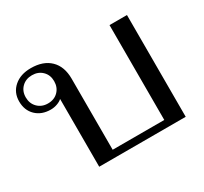

<svg xmlns="http://www.w3.org/2000/svg" viewBox="-121 -742 974 915"><g transform="rotate(-30 366.5 -285.0)"><path d="M185 -373Q176 -364 158.5 -357.5Q141 -351 122 -351Q72 -351 41 -381Q10 -411 10 -460Q10 -509 45 -539.5Q80 -570 137 -570Q205 -570 243 -533Q281 -496 281 -429V-38H565V-560H661V0H185ZM203 -461Q203 -495 181 -516.5Q159 -538 125 -538Q91 -538 69 -516.5Q47 -495 47 -461Q47 -427 69 -405Q91 -383 125 -383Q160 -383 181.5 -405Q203 -427 203 -461Z"/></g></svg>

Font: Fahkwang
Style: Regular
Weight: 400
Version: Version 1.000; ttfautohint (v1.6)